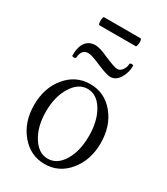

<svg xmlns="http://www.w3.org/2000/svg" viewBox="-185 -814 790 908"><g transform="rotate(30 210.5 -360.0)"><path d="M108.9 -687Q101.6 -687 101.6 -709Q101.6 -731 108.9 -731H307.1Q311.5 -731 313 -720Q314.5 -709 312 -698Q309.6 -687 305.2 -687ZM272.9 -501Q254.4 -501 200.2 -523.9Q148.4 -546.9 128.9 -546.9Q110.8 -546.9 100.8 -534.7Q90.8 -522.5 89.8 -501Q89.8 -497.1 84.5 -495.4Q79.1 -493.7 74 -494.9Q68.8 -496.1 68.8 -500Q68.8 -548.3 87.6 -572.3Q106.4 -596.2 140.1 -596.2Q165 -596.2 213.9 -573.2Q269 -549.8 283.2 -549.8Q298.8 -549.8 310.3 -565.4Q321.8 -581.1 321.8 -599.1Q321.8 -602.5 326.9 -604Q332 -605.5 336.9 -604.2Q341.8 -603 341.8 -600.1Q341.8 -564 323 -532.5Q304.2 -501 272.9 -501ZM210.9 11.2Q132.8 11.2 80.8 -51.3Q28.8 -113.8 28.8 -207Q28.8 -300.8 80.8 -362.8Q132.8 -424.8 210.9 -424.8Q289.1 -424.8 340.6 -362.8Q392.1 -300.8 392.1 -207Q392.1 -113.8 340.3 -51.3Q288.6 11.2 210.9 11.2ZM210.9 -18.1Q261.7 -18.1 294.4 -72Q327.1 -126 327.1 -208Q327.1 -290.5 294.4 -344.7Q261.7 -398.9 210.9 -398.9Q161.1 -398.9 127 -344Q92.8 -289.1 92.8 -208Q92.8 -127 126.7 -72.5Q160.6 -18.1 210.9 -18.1Z"/></g></svg>

Font: Junicode SmCond Light
Style: Regular
Weight: 300
Width: 4
Designer: Peter S. Baker
Version: Version 2.206